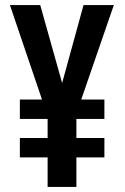

<svg xmlns="http://www.w3.org/2000/svg" viewBox="-20 -734 489 754"><path d="M224 -408 308 -714H427L299 -343H390V-267H280V-192H390V-116H280V0H167V-116H58V-192H167V-267H58V-343H145L19 -714H138Z"/></svg>

Font: Noto Sans Tamil ExtraCondensed SemiBold
Style: Regular
Weight: 600
Width: 2
Designer: Jelle Bosma - Monotype Design Team
Foundry: Monotype Imaging Inc.
Version: Version 2.004; ttfautohint (v1.8.4.7-5d5b)